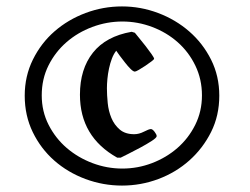

<svg xmlns="http://www.w3.org/2000/svg" viewBox="-20 -571 780 598"><path d="M663 -273Q663 -211 637.5 -160Q612 -109 570 -71.5Q528 -34 473.5 -13.5Q419 7 360 7Q301 7 246 -13.5Q191 -34 149 -71Q107 -108 82 -159.5Q57 -211 57 -273Q57 -334 82.5 -385.5Q108 -437 150 -473.5Q192 -510 246.5 -530.5Q301 -551 360 -551Q418 -551 472.5 -530.5Q527 -510 569.5 -473Q612 -436 637.5 -385Q663 -334 663 -273ZM609 -274Q609 -324 588.5 -366.5Q568 -409 533.5 -439.5Q499 -470 454 -487Q409 -504 361 -504Q313 -504 267.5 -487Q222 -470 187 -439.5Q152 -409 131 -367Q110 -325 110 -274Q110 -224 131.5 -182Q153 -140 188 -110Q223 -80 268 -63Q313 -46 361 -46Q409 -46 453.5 -63Q498 -80 532.5 -110Q567 -140 588 -182Q609 -224 609 -274ZM450 -169Q455 -169 461.5 -160.5Q468 -152 468 -147Q468 -142 452.5 -132Q437 -122 417.5 -111.5Q398 -101 380 -92Q362 -83 356 -80H345Q229 -145 229 -276Q229 -356 269.5 -407Q310 -458 390 -472L400 -469Q403 -465 413 -453Q423 -441 433.5 -427.5Q444 -414 452 -402.5Q460 -391 460 -388Q460 -386 451.5 -379.5Q443 -373 432.5 -366Q422 -359 412.5 -353.5Q403 -348 400 -348Q395 -348 386.5 -356.5Q378 -365 369.5 -376Q361 -387 353 -397.5Q345 -408 342 -413Q334 -403 328.5 -388.5Q323 -374 319.5 -357.5Q316 -341 314.5 -325Q313 -309 313 -296Q313 -275 315.5 -250Q318 -225 327 -203.5Q336 -182 353 -167.5Q370 -153 398 -153Q413 -153 428.5 -161Q444 -169 450 -169Z"/></svg>

Font: Hand Textur
Style: Regular
Weight: 400
Designer: F. H. Ehmcke um 1935
Foundry: Peter Wiegel
Version: Version 1.000